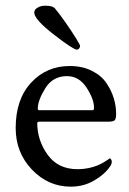

<svg xmlns="http://www.w3.org/2000/svg" viewBox="-20 -662 460 687"><path d="M229.5 -425.8Q274.4 -425.8 308.6 -408.7Q342.8 -391.6 360.8 -364.7Q378.9 -337.9 387.2 -310.1Q395.5 -282.2 395.5 -254.9Q395.5 -235.4 389.6 -231Q383.8 -226.6 366.2 -226.6H121.1Q113.3 -226.6 113.3 -221.7Q113.3 -160.2 150.4 -108.4Q187.5 -56.6 257.8 -56.6Q278.3 -56.6 296.9 -60.5Q315.4 -64.5 328.1 -69.8Q340.8 -75.2 350.1 -80.6Q359.4 -85.9 366.2 -90.8L373 -95.7Q374 -95.7 375.5 -94.2Q377 -92.8 378.4 -89.8Q379.9 -86.9 379.9 -83Q379.9 -74.2 373 -65.4Q354.5 -38.1 316.9 -16.1Q279.3 5.9 233.4 5.9Q152.3 5.9 94.2 -55.2Q36.1 -116.2 36.1 -204.1Q36.1 -306.6 91.3 -366.2Q146.5 -425.8 229.5 -425.8ZM219.7 -389.6Q168.9 -389.6 142.1 -346.2Q115.2 -302.7 115.2 -273.4Q115.2 -267.6 121.1 -267.6H311.5Q316.4 -267.6 316.4 -276.4Q316.4 -307.6 289.6 -348.6Q262.7 -389.6 219.7 -389.6ZM102.5 -617.2Q102.5 -621.1 105 -626Q107.4 -630.9 117.2 -636.2Q127 -641.6 142.6 -641.6Q167 -641.6 175.8 -632.8Q192.4 -613.3 214.8 -581.1Q237.3 -548.8 252 -524.9Q266.6 -501 266.6 -498Q266.6 -493.2 263.2 -488.8Q259.8 -484.4 254.9 -484.4Q242.2 -484.4 172.4 -538.6Q102.5 -592.8 102.5 -617.2Z"/></svg>

Font: Crimson Text
Style: Regular
Weight: 400
Version: Version 0.13